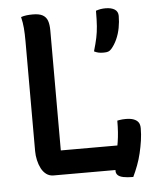

<svg xmlns="http://www.w3.org/2000/svg" viewBox="-53 -754 706 838"><g transform="rotate(-5 300.0 -335.5)"><path d="M151 0Q133 0 119.5 -10Q106 -20 97.5 -36.5Q89 -53 84.5 -73Q80 -93 80 -113Q80 -171 80 -231Q80 -291 80 -351.5Q80 -412 80 -473Q80 -534 80 -594Q80 -627 78 -651.5Q76 -676 70 -701Q82 -705 94.5 -706.5Q107 -708 122 -708Q150 -708 165 -699.5Q180 -691 186 -674.5Q192 -658 192 -631Q192 -569 192 -504.5Q192 -440 192 -373Q192 -306 192 -239.5Q192 -173 192 -106H452Q467 -106 478 -99.5Q489 -93 495 -79.5Q501 -66 502.5 -46Q504 -26 502 0ZM449 -214Q454 -215 459.5 -216Q465 -217 472 -217.5Q479 -218 486 -218Q507 -218 520.5 -213Q534 -208 541 -198.5Q548 -189 548 -172Q548 -145 544 -118Q540 -91 533.5 -63.5Q527 -36 517.5 -11Q508 14 497 37Q471 37 454 33.5Q437 30 429.5 22.5Q422 15 422 4Q423 -20 429.5 -50.5Q436 -81 442.5 -121Q449 -161 449 -214ZM440 -707Q466 -707 480.5 -697.5Q495 -688 495 -669Q495 -643 490 -616.5Q485 -590 474.5 -567Q464 -544 450 -528Q443 -520 435.5 -517.5Q428 -515 416 -515Q402 -515 393 -517Q384 -519 374 -524Q384 -558 389 -582Q394 -606 396 -632.5Q398 -659 398 -700Q410 -704 419.5 -705.5Q429 -707 440 -707Z"/></g></svg>

Font: Recursive Monospace Casual Medium
Style: Regular
Weight: 500
Version: Version 1.047